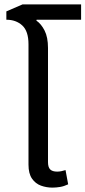

<svg xmlns="http://www.w3.org/2000/svg" viewBox="-20 -846 390 876"><path d="M110 -448V-644Q110 -704 81.5 -730Q53 -756 9 -756V-794L83 -826H350V-756H147L146 -752Q168 -737 183.5 -706.5Q199 -676 199 -627V-448ZM219 10Q192 10 167 1Q142 -8 126 -31Q110 -54 110 -95V-548H199V-106Q199 -83 209 -73Q219 -63 241 -63Q250 -63 260 -65Q270 -67 279 -70L291 -5Q272 4 254 7Q236 10 219 10Z"/></svg>

Font: Noto Sans Thai
Style: Regular
Weight: 400
Designer: Monotype Design Team
Foundry: Monotype Imaging Inc.
Version: Version 2.001